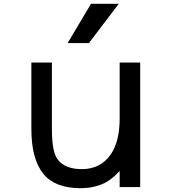

<svg xmlns="http://www.w3.org/2000/svg" viewBox="-20 -987 905 1013"><path d="M336.9 -759.8H449.2L606.4 -966.8H460ZM611.3 -85V0H719.7V-657.2H611.3V-361.3Q611.3 -242.2 565.4 -173.8Q511.7 -94.7 412.1 -94.7Q324.2 -94.7 286.1 -143.6Q253.9 -181.6 253.9 -305.7V-657.2H145.5V-305.7Q145.5 -146.5 210 -68.4Q271.5 5.9 405.3 5.9Q477.5 5.9 536.1 -23.4Q576.2 -45.9 611.3 -85Z"/></svg>

Font: OCR-B
Style: Regular
Weight: 400
Version: 1.1